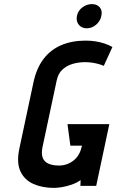

<svg xmlns="http://www.w3.org/2000/svg" viewBox="-20 -906 568 936"><path d="M428 -886Q403 -886 381.5 -870Q360 -854 355 -828Q350 -803 364 -785.5Q378 -768 403 -768Q428 -768 448.5 -785.5Q469 -803 474 -828Q480 -854 466.5 -870Q453 -886 428 -886ZM486 -585 528 -677Q510 -687 489 -694Q468 -701 445 -704.5Q422 -708 397 -708Q331 -708 279 -686Q227 -664 192.5 -619Q158 -574 143 -504L74 -180Q60 -112 80 -70Q100 -28 143.5 -9Q187 10 243 10Q258 10 280.5 6.5Q303 3 328 -5.5Q353 -14 373 -28L372 0H449L513 -301H309L323 -196H380L377 -187Q373 -168 363 -151.5Q353 -135 338.5 -123.5Q324 -112 306 -105.5Q288 -99 268 -99Q236 -99 215.5 -108.5Q195 -118 188 -137.5Q181 -157 187 -188L256 -512Q263 -547 284 -566.5Q305 -586 334 -594.5Q363 -603 395 -603Q410 -603 425.5 -601Q441 -599 456.5 -595Q472 -591 486 -585Z"/></svg>

Font: Advent Pro
Style: Bold Italic
Weight: 700
Italic angle: -12°
Designer: VivaRado, Andreas Kalpakidis
Foundry: VivaRado, Andreas Kalpakidis
Version: Version 3.000